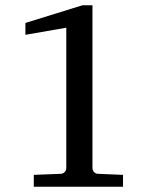

<svg xmlns="http://www.w3.org/2000/svg" viewBox="-20 -707 603 727"><path d="M107.9 0V-44.9L209 -48.8Q218.3 -48.8 224.6 -55.4Q231 -62 231 -70.8V-602.1L76.2 -575.2V-620.1L292 -687H330.1V-70.8Q330.1 -62 336.4 -55.4Q342.8 -48.8 352.1 -48.8L445.8 -44.9V0Z"/></svg>

Font: Charis SIL APac
Style: Regular
Weight: 400
Foundry: SIL International
Version: Version 5.000